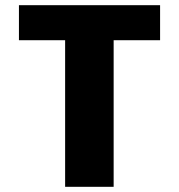

<svg xmlns="http://www.w3.org/2000/svg" viewBox="-20 -720 690 740"><path d="M231 0V-565H53V-700H597V-565H418V0Z"/></svg>

Font: Trispace Thin ExtraBold
Style: Regular
Weight: 800
Version: Version 1.210